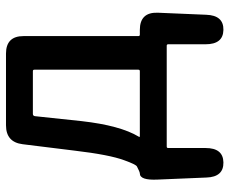

<svg xmlns="http://www.w3.org/2000/svg" viewBox="-84 -506 784 657"><g transform="rotate(-90 308.5 -178.0)"><path d="M81 194Q31 195 29 136L22 -31Q19 -92 43 -92Q48 -92 67 -102Q74 -106 88 -145Q107 -196 121 -315L143 -493Q150 -550 208 -550H453Q513 -550 513 -490V-97Q513 -92 518 -92H534Q595 -92 593 -31L586 135Q584 195 534 194Q485 193 485 133V5Q485 0 480 0H135Q130 0 130 5V133Q130 193 81 194ZM169 -96Q166 -92 171 -92H393Q398 -92 398 -97V-453Q398 -458 393 -458H247Q240 -458 239 -451L222 -291Q207 -159 169 -96Z"/></g></svg>

Font: Resource Han Rounded JP Medium
Style: Regular
Weight: 500
Designer: Cyano Hao (round all glyphs); Ryoko NISHIZUKA 西塚涼子 (kana, bopomofo & ideographs); Paul D. Hunt (Latin, Greek & Cyrillic)
Foundry: Cyano Hao
Version: 0.990